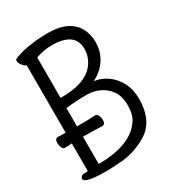

<svg xmlns="http://www.w3.org/2000/svg" viewBox="-174 -815 848 929"><g transform="rotate(-30 250.0 -350.5)"><path d="M69 -190Q38 -189 31 -188Q19 -188 14 -201.5Q9 -215 9 -227Q9 -251 27 -251Q34 -250 69 -250V-626Q57 -631 47 -644.5Q37 -658 37 -668Q37 -676 43 -679Q80 -697 161 -707Q200 -711 230 -711Q297 -711 337.5 -690.5Q378 -670 396 -635Q414 -600 414 -557Q414 -517 399 -485Q384 -453 360.5 -431.5Q337 -410 312 -398Q396 -385 440 -304Q459 -264 459 -215Q459 -91 376 -41Q298 5 213 7Q173 10 146 10Q26 10 26 -17Q26 -22 31.5 -28Q37 -34 47 -34Q62 -34 69 -36ZM132 -249Q208 -249 235 -251Q245 -251 250.5 -238.5Q256 -226 256 -213Q256 -189 239 -189Q219 -189 203 -190Q195 -191 132 -191V-39Q315 -39 377 -136Q396 -166 396 -212Q396 -267 373 -298Q331 -355 252 -358Q189 -358 132 -351ZM139 -408Q282 -408 330 -484Q351 -517 351 -556Q351 -650 221 -650Q179 -650 132 -634V-408Z"/></g></svg>

Font: Moon Stars Kai T HW
Style: Regular
Weight: 400
Designer: GuiWonder
Version: Version 1.101